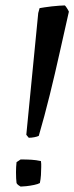

<svg xmlns="http://www.w3.org/2000/svg" viewBox="-20 -677 274 708"><path d="M86 -169 77 -180 121 -629 126 -647Q132 -648 144.5 -650Q157 -652 171 -653.5Q185 -655 198.5 -656Q212 -657 219 -657Q221 -656 226.5 -647.5Q232 -639 234 -634Q218 -564 200.5 -485Q183 -406 163.5 -327Q144 -248 123 -176Q117 -173 106.5 -171Q96 -169 86 -169ZM56 11Q52 9 47.5 5.5Q43 2 41 -2Q40 -9 39.5 -19.5Q39 -30 39 -42Q39 -51 39.5 -61Q40 -71 41 -79L56 -89Q78 -89 95.5 -88Q113 -87 131 -83Q132 -78 132 -72.5Q132 -67 132 -61Q132 -47 131 -31.5Q130 -16 127 -2Q120 2 105.5 5Q91 8 77 9.5Q63 11 56 11Z"/></svg>

Font: Labrada Medium
Style: Italic
Weight: 500
Italic angle: -7°
Designer: Mercedes Jáuregui
Foundry: Omnibus-Type Team
Version: Version 1.000